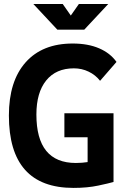

<svg xmlns="http://www.w3.org/2000/svg" viewBox="-20 -918 626 948"><path d="M342.8 9.8Q23.9 9.8 23.9 -347.7Q23.9 -517.1 106.4 -610.1Q189 -703.1 338.9 -703.1Q414.6 -703.1 469.5 -679.4Q524.4 -655.8 555.2 -612.3L474.1 -519Q451.7 -547.9 417.7 -564.2Q383.8 -580.6 344.7 -580.6Q256.8 -580.6 208.3 -521Q159.7 -461.4 159.7 -352.5Q159.7 -113.3 354.5 -113.3Q370.1 -113.3 384.8 -114.5Q399.4 -115.7 412.6 -117.7V-240.2H297.9V-358.9H540.5V-19.5Q519 -13.2 465.3 -1.7Q411.6 9.8 342.8 9.8ZM263.2 -771.5 144.5 -898.4H289.6L329.6 -841.3L369.6 -898.4H514.6L396 -771.5Z"/></svg>

Font: Cascadia Code PL
Style: Bold
Weight: 700
Monospace: yes
Designer: Aaron Bell
Foundry: Saja Typeworks
Version: Version 2404.023; ttfautohint (v1.8.4)